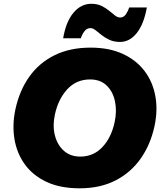

<svg xmlns="http://www.w3.org/2000/svg" viewBox="-20 -980 852 1014"><path d="M400.5 14.5Q298.5 14.5 226.2 -19.2Q154 -53 111.5 -111.5Q69 -170 56.5 -244.8Q44 -319.5 61 -401Q82.5 -501.5 134.8 -575Q187 -648.5 268.5 -688.5Q350 -728.5 458.5 -728.5Q557 -728.5 628.8 -695.2Q700.5 -662 743.8 -604.5Q787 -547 800.5 -472.2Q814 -397.5 796 -314Q775 -216.5 723 -142.5Q671 -68.5 590 -27Q509 14.5 400.5 14.5ZM404 -153Q473.5 -153 520.8 -203.2Q568 -253.5 585.5 -335.5Q598 -394.5 587 -445.8Q576 -497 542.8 -528.8Q509.5 -560.5 456 -560.5Q383 -560.5 335.2 -508.5Q287.5 -456.5 270 -375.5Q257 -315.5 270 -264.8Q283 -214 317.5 -183.5Q352 -153 404 -153ZM614 -758.5Q582 -758.5 558.2 -769.5Q534.5 -780.5 516.5 -795Q498.5 -809.5 484.5 -820.5Q470.5 -831.5 458 -831.5Q438 -831.5 425.2 -814Q412.5 -796.5 407 -778H313.5Q328.5 -866 368.2 -913Q408 -960 462 -960Q493 -960 515.8 -949Q538.5 -938 555.8 -923.8Q573 -909.5 587 -898.5Q601 -887.5 614.5 -887.5Q633.5 -887.5 645.2 -905Q657 -922.5 662 -940.5H755.5Q740 -853 702.5 -805.8Q665 -758.5 614 -758.5Z"/></svg>

Font: Commissioner ExtraBold
Style: Italic
Weight: 800
Italic angle: -12°
Designer: Kostas Bartsokas
Foundry: Kostas Bartsokas
Version: Version 1.000; ttfautohint (v1.8.3)